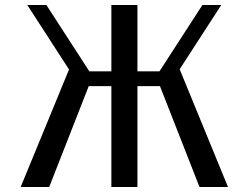

<svg xmlns="http://www.w3.org/2000/svg" viewBox="-20 -746 993 766"><path d="M528.3 -402.3V0H424.3V-402.3H334L176.3 0H62.5L255.4 -468.8L88.9 -726.1H165L336.4 -461.4H424.3V-726.1H528.3V-461.4H616.2L787.6 -726.1H862.8L696.8 -469.7L889.6 0H775.9L618.2 -402.3Z"/></svg>

Font: Federov2
Style: Regular
Weight: 400
Designer: Olexa M. Volochay | Cyreal.org
Foundry: Olexa M. Volochay | Cyreal.org
Version: Version 1.000